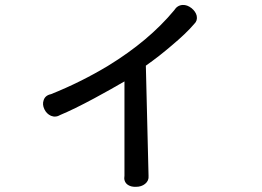

<svg xmlns="http://www.w3.org/2000/svg" viewBox="-20 -759 1040 763"><path d="M182.6 -384.8Q159.2 -379.9 153.3 -360.4Q147.5 -343.8 156.2 -325.2Q165 -306.6 182.6 -298.8Q201.2 -291 220.7 -302.7Q272.5 -324.2 354.5 -368.2Q424.8 -406.2 474.6 -435.5V-60.5Q470.7 -39.1 485.4 -26.4Q499 -15.6 520.5 -16.6Q542 -16.6 556.6 -28.3Q572.3 -41 570.3 -60.5L559.6 -498Q612.3 -535.2 661.1 -577.1Q720.7 -627 752 -664.1Q765.6 -676.8 761.7 -696.3Q757.8 -712.9 741.2 -726.6Q723.6 -740.2 706.1 -739.3Q684.6 -738.3 671.9 -717.8Q571.3 -596.7 410.2 -498Q301.8 -432.6 182.6 -384.8Z"/></svg>

Font: GungsuhChe
Style: Regular
Weight: 400
Monospace: yes
Version: Version 2.21